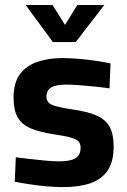

<svg xmlns="http://www.w3.org/2000/svg" viewBox="-20 -749 515 780"><path d="M236.4 11.1Q202.7 11.1 165.4 7.6Q128.2 4 95.4 -1.1Q62.6 -6.1 39.9 -10.9L44.3 -110Q70.1 -107 102.7 -103Q135.4 -99 166.9 -96.3Q198.4 -93.6 218.3 -93.6Q248.3 -93.6 267.8 -98.6Q287.4 -103.6 297.4 -115.5Q307.4 -127.4 307.4 -149Q307.4 -165.6 298.6 -174.8Q289.8 -184 266.3 -190.5Q242.7 -197.1 197.9 -203.5Q141.9 -212.2 105.5 -227.2Q69.2 -242.2 52.1 -271.7Q35.1 -301.2 35.1 -351.9Q35.1 -414.4 62.2 -449.3Q89.4 -484.1 134.3 -498.6Q179.2 -513.1 231.9 -513.1Q267.1 -513.1 304.2 -509.7Q341.4 -506.3 374.3 -501.2Q407.3 -496.1 429.1 -491.4L424.8 -390Q400.1 -393.7 366.9 -397.2Q333.8 -400.7 301.6 -403Q269.4 -405.3 246.6 -405.3Q223.8 -405.3 206.1 -400.9Q188.4 -396.5 178.6 -386Q168.8 -375.5 168.8 -356.5Q168.8 -342.1 176.7 -333Q184.6 -323.9 207.3 -317.5Q229.9 -311.2 273.4 -304.5Q335 -296 371.9 -279.9Q408.8 -263.7 425.3 -234.1Q441.7 -204.4 441.7 -153.1Q441.7 -92.8 417.6 -56.8Q393.6 -20.8 347.8 -4.8Q302 11.1 236.4 11.1ZM195 -578 84.2 -728.6H193.7L244.1 -647.9L294.2 -728.6H403.7L287.5 -578Z"/></svg>

Font: Cairo
Style: Regular
Weight: 400
Designer: Mohamed Gaber, Accademia di Belle Arti di Urbino
Foundry: Kief Type Foundry, Accademia di Belle Arti di Urbino
Version: Version 3.120